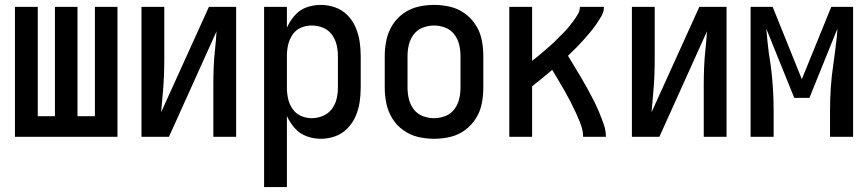

<svg xmlns="http://www.w3.org/2000/svg" viewBox="-20 -558 3540 783"><path d="M41 0H459V-530H367V-84H296V-530H204V-84H134V-530H41Z M557 0H669L863 -430Q861 -394 857 -357.5Q853 -321 851.5 -285Q850 -249 850 -212V0H943V-530H832L637 -100Q640 -137 643.5 -173Q647 -209 648.5 -245.5Q650 -282 650 -318V-530H557Z M1057 205H1150V-85Q1162 -58 1182 -35.5Q1202 -13 1230 -2.5Q1258 8 1288 8Q1318 8 1346.5 -2Q1375 -12 1396.5 -34Q1418 -56 1430 -83.5Q1442 -111 1446.5 -140.5Q1451 -170 1451 -200V-330Q1451 -360 1446.5 -389.5Q1442 -419 1430 -447Q1418 -475 1396.5 -496.5Q1375 -518 1346.5 -528Q1318 -538 1288 -538Q1258 -538 1230 -528Q1202 -518 1182 -495Q1162 -472 1150 -445V-530H1057ZM1251 -76Q1228 -76 1207 -85.5Q1186 -95 1173 -114Q1160 -133 1155 -155Q1150 -177 1150 -200V-330Q1150 -353 1155 -375Q1160 -397 1173 -416.5Q1186 -436 1207 -445Q1228 -454 1251 -454Q1274 -454 1296 -445.5Q1318 -437 1332.5 -418Q1347 -399 1352.5 -376Q1358 -353 1358 -330V-200Q1358 -177 1352.5 -154Q1347 -131 1332.5 -112.5Q1318 -94 1296 -85Q1274 -76 1251 -76Z M1750 8Q1783 8 1815.5 0.5Q1848 -7 1875 -26.5Q1902 -46 1920 -74Q1938 -102 1944.5 -134.5Q1951 -167 1951 -200V-330Q1951 -363 1944.5 -395.5Q1938 -428 1920 -456Q1902 -484 1875 -503.5Q1848 -523 1815.5 -530.5Q1783 -538 1750 -538Q1717 -538 1685 -530.5Q1653 -523 1625.5 -503.5Q1598 -484 1580.5 -456Q1563 -428 1556 -395.5Q1549 -363 1549 -330V-200Q1549 -167 1556 -134.5Q1563 -102 1580.5 -74Q1598 -46 1625.5 -26.5Q1653 -7 1685 0.5Q1717 8 1750 8ZM1750 -76Q1727 -76 1704.5 -84.5Q1682 -93 1667.5 -112Q1653 -131 1647.5 -154Q1642 -177 1642 -200V-330Q1642 -353 1647.5 -376Q1653 -399 1667.5 -418Q1682 -437 1704.5 -445.5Q1727 -454 1750 -454Q1773 -454 1795.5 -445.5Q1818 -437 1832.5 -418Q1847 -399 1852.5 -376Q1858 -353 1858 -330V-200Q1858 -177 1852.5 -154Q1847 -131 1832.5 -112Q1818 -93 1795.5 -84.5Q1773 -76 1750 -76Z M2057 0H2150V-206Q2192 -239 2232 -273Q2245 -251 2258 -229.5Q2271 -208 2283.5 -186Q2296 -164 2307.5 -141.5Q2319 -119 2329.5 -96Q2340 -73 2349 -49Q2358 -25 2358 0H2451Q2451 -26 2442 -51.5Q2433 -77 2423 -101Q2413 -125 2401 -148.5Q2389 -172 2376.5 -195Q2364 -218 2350.5 -240.5Q2337 -263 2323.5 -285.5Q2310 -308 2296 -331L2293 -327L2303 -337Q2318 -351 2332 -365.5Q2346 -380 2359.5 -395Q2373 -410 2386 -425.5Q2399 -441 2410.5 -457.5Q2422 -474 2432.5 -492Q2443 -510 2443 -530H2345Q2345 -514 2336 -499Q2327 -484 2317 -470.5Q2307 -457 2296.5 -444.5Q2286 -432 2274 -420.5Q2262 -409 2250.5 -397Q2239 -385 2226.5 -374Q2214 -363 2201.5 -352Q2189 -341 2176 -330.5Q2163 -320 2150 -310V-530H2057ZM2280 -316 2288 -323 2285 -320ZM2267 -304 2276 -312 2274 -310ZM2252 -290 2264 -301 2263 -300Q2258 -295 2252 -290Z M2557 0H2669L2863 -430Q2861 -394 2857 -357.5Q2853 -321 2851.5 -285Q2850 -249 2850 -212V0H2943V-530H2832L2637 -100Q2640 -137 2643.5 -173Q2647 -209 2648.5 -245.5Q2650 -282 2650 -318V-530H2557Z M3041 0H3135V-106Q3135 -153 3132 -199.5Q3129 -246 3123 -292L3115 -344Q3112 -369 3109.5 -393Q3107 -417 3105 -441L3219 -159H3281L3395 -441Q3394 -417 3391 -393Q3388 -369 3385 -344L3378 -292Q3371 -246 3368 -199.5Q3365 -153 3365 -106V0H3459V-530H3370L3250 -235L3131 -530H3041Z"/></svg>

Font: Iosevka SS08 Medium
Style: Regular
Weight: 500
Monospace: yes
Designer: Belleve Invis
Foundry: Belleve Invis
Version: Version 3.4.3; ttfautohint (v1.8.3)